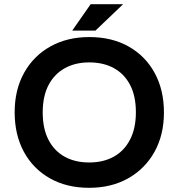

<svg xmlns="http://www.w3.org/2000/svg" viewBox="-20 -887 853 917"><path d="M406 10Q298 10 218 -35.5Q138 -81 94 -162Q50 -243 50 -351Q50 -458 95 -539Q140 -620 220.5 -665Q301 -710 406 -710Q515 -710 595 -664.5Q675 -619 719 -538Q763 -457 763 -350Q763 -243 718 -162Q673 -81 592.5 -35.5Q512 10 406 10ZM406 -111Q473 -111 523 -138.5Q573 -166 601 -220Q629 -274 629 -351Q629 -428 601.5 -481Q574 -534 524 -561.5Q474 -589 406 -589Q340 -589 290 -561.5Q240 -534 212 -481Q184 -428 184 -350Q184 -273 211.5 -219.5Q239 -166 289 -138.5Q339 -111 406 -111ZM325 -741 413 -867H568L436 -741Z"/></svg>

Font: REM Medium Medium
Style: Regular
Weight: 500
Version: Version 1.005;gftools[0.9.28]